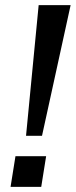

<svg xmlns="http://www.w3.org/2000/svg" viewBox="-20 -725 294 745"><path d="M81 -198 130 -705H254L143 -198ZM21 0 40 -119H159L140 0Z"/></svg>

Font: Nunito Sans 12pt SemiBold
Style: Italic
Weight: 600
Italic angle: -9°
Designer: Vernon Adams
Foundry: Vernon Adams
Version: Version 3.101;gftools[0.9.27]